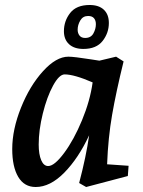

<svg xmlns="http://www.w3.org/2000/svg" viewBox="-20 -737 573 769"><path d="M29 -140Q29 -218 64 -305.5Q99 -393 152 -451.5Q205 -510 254 -510Q276 -510 346 -499L378 -494L445 -510L475 -491Q445 -369 429 -277Q413 -185 409 -79L495 -73L492 -32L325 12L297 -4Q325 -110 337 -195Q294 -103 237.5 -45.5Q181 12 123 12Q77 12 53 -28.5Q29 -69 29 -140ZM173 -72Q198 -72 237 -124.5Q276 -177 308.5 -255.5Q341 -334 351 -407Q277 -439 239 -439Q217 -439 192.5 -394Q168 -349 151.5 -282.5Q135 -216 135 -158Q135 -119 145 -95.5Q155 -72 173 -72ZM236 -612Q236 -653 261 -685Q286 -717 339 -717Q376 -717 396 -698Q416 -679 416 -645Q416 -605 391 -573Q366 -541 314 -541Q277 -541 256.5 -560Q236 -579 236 -612ZM364 -640Q364 -655 356.5 -664Q349 -673 333 -673Q312 -673 301.5 -655Q291 -637 291 -618Q291 -604 298.5 -594.5Q306 -585 321 -585Q344 -585 354 -603Q364 -621 364 -640Z"/></svg>

Font: Andada Pro SemiBold
Style: Italic
Weight: 600
Italic angle: -6.99998°
Designer: Carolina Giovagnoli
Foundry: Huerta Tipografica
Version: Version 3.005